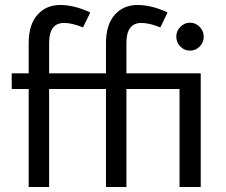

<svg xmlns="http://www.w3.org/2000/svg" viewBox="-20 -750 905 770"><path d="M487 -393V0H405V-393H177V0H95V-393H27V-456H95V-577Q95 -651 130 -690.5Q165 -730 221.5 -730Q278 -730 342 -700L313 -640Q269 -658 237 -658Q177 -658 177 -578V-456H405V-577Q405 -651 440 -690.5Q475 -730 531.5 -730Q588 -730 652 -700L623 -640Q579 -658 547 -658Q487 -658 487 -578V-456H785V0H700V-393ZM781 -563.5Q765 -547 742 -547Q719 -547 703 -563.5Q687 -580 687 -603Q687 -626 703.5 -642.5Q720 -659 742 -659Q764 -659 780.5 -642.5Q797 -626 797 -603Q797 -580 781 -563.5Z"/></svg>

Font: Average Sans
Style: Regular
Weight: 400
Designer: Eduardo Rodriguez Tunni
Foundry: Eduardo Rodriguez Tunni
Version: Version 1.002